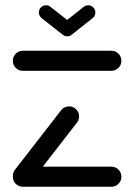

<svg xmlns="http://www.w3.org/2000/svg" viewBox="-20 -710 510 730"><path d="M441.5 -38.1Q441.5 -22.2 430.4 -11.1Q419.3 0 403.3 0H67Q51.1 0 40 -11.1Q28.9 -22.2 28.9 -38.1Q28.9 -54.1 40 -65.2Q51.1 -76.3 67 -76.3H403.3Q419.3 -76.3 430.4 -65.2Q441.5 -54.1 441.5 -38.1ZM67 -3Q51.1 -3 40 -14.1Q28.9 -25.2 28.9 -41.1Q28.9 -54.8 37 -64.8L212.6 -291.1Q217.8 -297.8 225.7 -301.7Q233.7 -305.6 242.6 -305.6Q258.5 -305.6 269.6 -294.4Q280.7 -283.3 280.7 -267.4Q280.7 -253.7 272.6 -243.7L97 -17.4Q91.9 -10.7 83.9 -6.9Q75.9 -3 67 -3ZM441.5 -478.9Q441.5 -463 430.4 -451.9Q419.3 -440.7 403.3 -440.7H67Q51.1 -440.7 40 -451.9Q28.9 -463 28.9 -478.9Q28.9 -494.8 40 -505.9Q51.1 -517 67 -517H403.3Q419.3 -517 430.4 -505.9Q441.5 -494.8 441.5 -478.9ZM127.8 -662.6Q127.8 -674.1 135.7 -682Q143.7 -690 155.2 -690Q165.2 -690 172.2 -683.7L252.6 -620.7Q257.4 -616.7 260.2 -611.1Q263 -605.6 263 -599.3Q263 -587.8 255 -579.8Q247 -571.9 235.6 -571.9Q225.6 -571.9 218.5 -578.1L138.1 -641.1Q133.3 -645.2 130.6 -650.7Q127.8 -656.3 127.8 -662.6ZM315.2 -690Q326.7 -690 334.6 -681.9Q342.6 -673.7 342.6 -662.6Q342.6 -649.6 332.2 -641.1L252.6 -577.8L218.5 -620.7L297.8 -683.7Q305.9 -690 315.2 -690Z"/></svg>

Font: 26F Galaxy Sans
Style: Bold
Weight: 700
Designer: C₂₉H₂₅N₃O₅
Version: Version 1.100